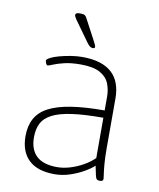

<svg xmlns="http://www.w3.org/2000/svg" viewBox="-82 -783 709 854"><g transform="rotate(10 272.5 -356.0)"><path d="M222 6Q145 6 105.5 -31.5Q66 -69 66 -139Q66 -185 84 -218Q102 -251 140.5 -271.5Q179 -292 241.5 -302Q304 -312 393 -312V-374Q393 -406 382 -433.5Q371 -461 340.5 -478Q310 -495 253 -495Q209 -495 178.5 -487.5Q148 -480 130.5 -472.5Q113 -465 108 -465Q106 -465 104 -467Q102 -469 100.5 -472.5Q99 -476 98 -479.5Q97 -483 97 -485Q97 -491 112 -499Q127 -507 151 -513.5Q175 -520 202 -524.5Q229 -529 254 -529Q300 -529 333.5 -518.5Q367 -508 388.5 -488Q410 -468 420.5 -439Q431 -410 431 -373V-150Q431 -106 433.5 -76.5Q436 -47 438.5 -31.5Q441 -16 441 -12Q441 -9 440 -6.5Q439 -4 437 -2.5Q435 -1 432 -0.5Q429 0 425 0Q417 0 412.5 -3.5Q408 -7 405 -20.5Q402 -34 396 -63Q380 -48 352 -32Q324 -16 290.5 -5Q257 6 222 6ZM228 -27Q256 -27 286 -36Q316 -45 344.5 -61Q373 -77 393 -97V-279Q307 -279 251 -271Q195 -263 162.5 -246Q130 -229 117 -203Q104 -177 104 -140Q104 -85 134.5 -56Q165 -27 228 -27ZM293 -576Q289 -576 285 -577.5Q281 -579 276.5 -583Q272 -587 266 -595L220 -659Q207 -677 198.5 -689Q190 -701 190 -708Q190 -713 194.5 -715.5Q199 -718 209 -718Q221 -718 227 -716.5Q233 -715 237 -709.5Q241 -704 247 -692L289 -613Q296 -600 299 -593Q302 -586 302 -583Q302 -579 299.5 -577.5Q297 -576 293 -576Z"/></g></svg>

Font: Asap Thin
Style: Regular
Weight: 250
Designer: Pablo Cosgaya
Foundry: Omnibus-Type
Version: Version 3.001